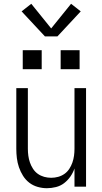

<svg xmlns="http://www.w3.org/2000/svg" viewBox="-20 -985 540 1013"><path d="M227 8Q203 8 178.5 1Q154 -6 134.5 -21Q115 -36 101.5 -57.5Q88 -79 80 -102.5Q72 -126 69 -150.5Q66 -175 66 -200V-520H127V-200Q127 -181 129.5 -163Q132 -145 138 -127.5Q144 -110 154.5 -94Q165 -78 180 -67.5Q195 -57 213 -52Q231 -47 250 -47Q269 -47 287 -52Q305 -57 320 -67.5Q335 -78 345.5 -94Q356 -110 362 -127.5Q368 -145 370.5 -163Q373 -181 373 -200V-520H434V0H373V-96Q365 -73 351 -53Q337 -33 318 -18.5Q299 -4 275 2Q251 8 227 8ZM400 -620H300V-720H400ZM100 -620V-720H200V-620ZM217 -793 94 -925 145 -965 250 -835 355 -965 406 -925 283 -793Z"/></svg>

Font: Iosevka SS04 Light
Style: Regular
Weight: 300
Monospace: yes
Designer: Belleve Invis
Foundry: Belleve Invis
Version: Version 19.0.0; ttfautohint (v1.8.4)